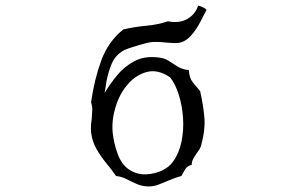

<svg xmlns="http://www.w3.org/2000/svg" viewBox="-20 -692 1040 685"><path d="M717 -657Q708 -639 694 -612.5Q680 -586 661 -564.5Q642 -543 617 -539Q609 -538 598 -538.5Q587 -539 575 -540Q558 -542 540 -542.5Q522 -543 505 -539Q496 -537 477 -531.5Q458 -526 440.5 -520Q423 -514 416 -509Q391 -493 379.5 -467Q368 -441 360 -403Q359 -393 356 -376.5Q353 -360 353 -360Q372 -392 398 -423.5Q424 -455 460 -474Q496 -493 545 -487Q567 -485 582.5 -474.5Q598 -464 614.5 -454Q631 -444 654 -442Q655 -414 668 -398Q681 -382 694 -367Q705 -319 709 -274.5Q713 -230 698 -175Q696 -166 691 -158.5Q686 -151 681 -144Q674 -134 669 -124.5Q664 -115 664 -104Q648 -100 641 -88.5Q634 -77 627 -64Q615 -61 603 -56.5Q591 -52 579 -47Q561 -39 543 -32.5Q525 -26 505 -27Q485 -28 467 -36Q449 -44 431.5 -53Q414 -62 394 -64Q379 -86 359.5 -109.5Q340 -133 324.5 -160Q309 -187 305 -219Q304 -231 304.5 -242.5Q305 -254 307 -265Q308 -281 309 -296Q310 -311 305 -327Q316 -407 341 -475.5Q366 -544 420 -587Q458 -596 501 -600Q544 -604 579 -616Q620 -608 648.5 -624.5Q677 -641 687 -672Q705 -668 717 -657ZM597 -115Q619 -145 627.5 -186.5Q636 -228 633 -271.5Q630 -315 618 -353.5Q606 -392 587 -416Q543 -446 503 -435Q463 -424 434 -389Q406 -356 392 -309.5Q378 -263 382 -219Q386 -181 400 -142.5Q414 -104 442 -86Q469 -69 500 -70Q531 -71 557.5 -83.5Q584 -96 597 -115Z"/></svg>

Font: Yuji Boku
Style: Regular
Weight: 400
Designer: Kataoka Yuji
Foundry: Kinuta Font Factory
Version: Version 3.002